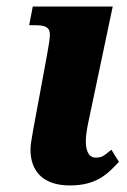

<svg xmlns="http://www.w3.org/2000/svg" viewBox="-20 -556 388 586"><path d="M193 10C276 10 309 -26 343 -62L320 -99C295 -79 291 -75 272 -75C250 -75 242 -97 242 -125C242 -152 249 -180 257 -218L324 -536H80L69 -479H88C144 -479 135 -457 124 -391L101 -266C86 -184 73 -122 73 -100C73 -31 114 10 193 10Z"/></svg>

Font: Noto Serif SemiCondensed Extra
Style: Italic
Weight: 800
Width: 4
Italic angle: -12°
Designer: Monotype Design Team
Foundry: Monotype Imaging Inc.
Version: Version 1.901